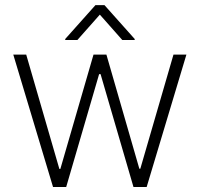

<svg xmlns="http://www.w3.org/2000/svg" viewBox="-20 -749 800 769"><path d="M33.2 -530.3H85L217.8 -72.3H221.7L354.5 -530.3H406.2L538.1 -73.2H542L674.8 -530.3H726.6L567.4 0H514.6L382.8 -452.1H377L245.1 0H192.4ZM379.9 -690.4 290 -588.9H241.2V-592.8L362.3 -728.5H398.4L519.5 -592.8V-588.9H469.7Z"/></svg>

Font: Pretendard JP ExtraLight
Style: Regular
Weight: 200
Designer: Base glyphs from Inter by Rasmus Andersson; Hangeul glyphs from Noto Sans CJK(Source Han Sans) by Jang Soo-young and Kan
Foundry: Kil Hyung-jin
Version: Version 1.309